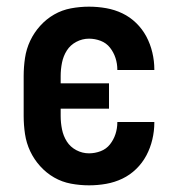

<svg xmlns="http://www.w3.org/2000/svg" viewBox="-20 -548 540 576"><path d="M247 8Q220 8 193 3Q166 -2 142.5 -15.5Q119 -29 100.5 -49.5Q82 -70 70.5 -94.5Q59 -119 55 -146Q51 -173 51 -200V-320Q51 -347 55 -374Q59 -401 70.5 -425.5Q82 -450 100.5 -470.5Q119 -491 142.5 -504.5Q166 -518 193 -523Q220 -528 247 -528Q273 -528 298.5 -523.5Q324 -519 347 -508Q370 -497 388.5 -479Q407 -461 419 -438.5Q431 -416 437 -390.5Q443 -365 443 -340Q443 -339 443 -338.5Q443 -338 443 -338H332Q332 -338 332 -338.5Q332 -339 332 -339Q332 -357 326.5 -374Q321 -391 310 -405Q299 -419 282 -425.5Q265 -432 247 -432Q227 -432 209 -422.5Q191 -413 180.5 -396.5Q170 -380 166 -360Q162 -340 162 -320V-298H307V-222H162V-200Q162 -180 166 -160Q170 -140 180.5 -123.5Q191 -107 209 -97.5Q227 -88 247 -88Q265 -88 282 -94.5Q299 -101 310 -115Q321 -129 326.5 -146Q332 -163 332 -181Q332 -181 332 -181.5Q332 -182 332 -182H443Q443 -182 443 -181.5Q443 -181 443 -180Q443 -155 437 -129.5Q431 -104 419 -81.5Q407 -59 388.5 -41Q370 -23 347 -12Q324 -1 298.5 3.5Q273 8 247 8Z"/></svg>

Font: Iosevka SS04
Style: Bold
Weight: 700
Monospace: yes
Designer: Belleve Invis
Foundry: Belleve Invis
Version: Version 19.0.0; ttfautohint (v1.8.4)